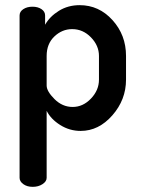

<svg xmlns="http://www.w3.org/2000/svg" viewBox="-20 -500 546 745"><path d="M56 190V-440Q56 -455 70.5 -464.5Q85 -474 106 -474Q127 -474 141 -464.5Q155 -455 155 -440V-404Q173 -436 208.5 -458Q244 -480 289 -480Q364 -480 416.5 -422Q469 -364 469 -283V-191Q469 -113 416 -52.5Q363 8 293 8Q250 8 213.5 -15Q177 -38 161 -70V190Q161 204 145 214.5Q129 225 107 225Q85 225 70.5 214.5Q56 204 56 190ZM161 -168Q161 -146 191.5 -115.5Q222 -85 262 -85Q302 -85 333 -117.5Q364 -150 364 -191V-283Q364 -323 333 -355Q302 -387 260 -387Q221 -387 191 -358.5Q161 -330 161 -283Z"/></svg>

Font: TerminalDosisSemiBold
Style: Bold
Weight: 600
Designer: EdgarTolentino, PabloImpallari, IginoMarini
Foundry: EdgarTolentino, PabloImpallari, IginoMarini
Version: Version 1.006